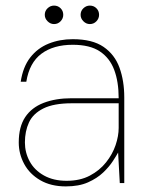

<svg xmlns="http://www.w3.org/2000/svg" viewBox="-20 -654 522 686"><path d="M215 12Q162 12 124 -10Q86 -32 66.5 -68Q47 -104 47 -145Q47 -201 70 -235.5Q93 -270 136 -286.5Q179 -303 236 -303H404Q404 -362 388 -404.5Q372 -447 336.5 -470.5Q301 -494 240 -494Q171 -494 128 -462Q85 -430 74 -362H54Q62 -415 88 -448.5Q114 -482 153.5 -498Q193 -514 240 -514Q310 -514 350 -486.5Q390 -459 407 -412Q424 -365 424 -306V0H408L402 -109Q396 -98 383 -78Q370 -58 348.5 -37.5Q327 -17 294.5 -2.5Q262 12 215 12ZM218 -8Q266 -8 301 -26.5Q336 -45 359 -74Q382 -103 393 -135.5Q404 -168 404 -197V-285H237Q172 -285 135 -266.5Q98 -248 83.5 -216.5Q69 -185 69 -145Q69 -109 86 -77.5Q103 -46 137 -27Q171 -8 218 -8ZM173 -568Q160 -568 150 -578Q140 -588 140 -601Q140 -615 150 -624.5Q160 -634 173 -634Q187 -634 196.5 -624.5Q206 -615 206 -601Q206 -588 196.5 -578Q187 -568 173 -568ZM301 -568Q288 -568 278 -578Q268 -588 268 -601Q268 -615 278 -624.5Q288 -634 301 -634Q315 -634 324.5 -624.5Q334 -615 334 -601Q334 -588 324.5 -578Q315 -568 301 -568Z"/></svg>

Font: DM Sans 16pt Thin
Style: Regular
Weight: 250
Version: Version 4.004;gftools[0.9.30]